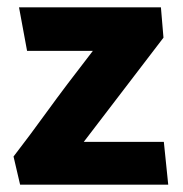

<svg xmlns="http://www.w3.org/2000/svg" viewBox="-20 -505 500 525"><path d="M427 -402Q373 -331 318 -259.5Q263 -188 209 -117H428L440 0H35L17 -77Q61 -134 109.5 -201Q158 -268 234 -366H54L32 -485H420Z"/></svg>

Font: Palanquin Dark Medium
Style: Regular
Weight: 500
Designer: Pria Ravichandran
Version: Version 1.001